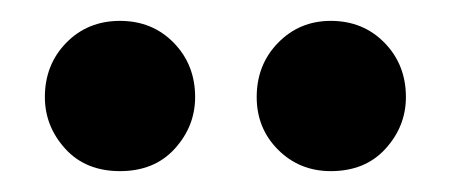

<svg xmlns="http://www.w3.org/2000/svg" viewBox="-20 -786 433 184"><path d="M95 -622Q62 -622 42.5 -643.5Q23 -665 23 -693Q23 -724 43.5 -745Q64 -766 95 -766Q126 -766 146.5 -745Q167 -724 167 -693Q167 -665 147.5 -643.5Q128 -622 95 -622ZM297 -622Q267 -622 246.5 -642.5Q226 -663 226 -693Q226 -724 246.5 -745Q267 -766 297 -766Q328 -766 348.5 -745Q369 -724 369 -693Q369 -665 349.5 -643.5Q330 -622 297 -622Z"/></svg>

Font: Ulagadi Sans
Style: Bold
Weight: 700
Designer: Ninad Kale (Devanagari), Jonny Pinhorn (Latin)
Foundry: Indian Type Foundry
Version: Version 3.01;March 29, 2020;FontCreator 12.0.0.2522 64-bit; 